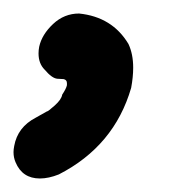

<svg xmlns="http://www.w3.org/2000/svg" viewBox="-24 -132 276 284"><path d="M35 132Q9 132 -1 108Q-4 101 -4 93Q-4 89 -3 84Q2 56 29 42L45 33Q47 33 57 24Q67 15 68 8Q74 -1 75 -6V-9Q75 -14 70 -15Q69 -15 61 -15.5Q53 -16 42 -29Q33 -38 33 -53Q33 -58 34 -63Q38 -81 54.5 -96.5Q71 -112 93 -112Q142 -107 166 -67Q173 -52 173 -32Q173 -18 170 -2Q145 84 63 126Q48 132 35 132Z"/></svg>

Font: Bad Comic
Style: Italic
Weight: 400
Italic angle: -11°
Designer: GGBotNet
Foundry: GGBotNet
Version: 0.95